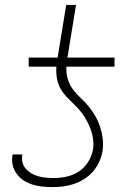

<svg xmlns="http://www.w3.org/2000/svg" viewBox="-20 -755 540 783"><path d="M196 8Q175 8 154 6Q133 4 113.5 -2Q94 -8 77.5 -18.5Q61 -29 49 -45Q37 -61 32 -81Q27 -101 31 -122V-125H71V-123Q68 -107 72 -92Q76 -77 86 -66Q96 -55 109 -47.5Q122 -40 137 -36Q152 -32 168 -30.5Q184 -29 200 -29Q225 -29 251 -34.5Q277 -40 300.5 -55Q324 -70 339 -94Q354 -118 359 -144Q363 -170 358.5 -194.5Q354 -219 344.5 -241Q335 -263 322 -282.5Q309 -302 292.5 -319Q276 -336 259 -352.5Q242 -369 229.5 -389Q217 -409 212.5 -433.5Q208 -458 210 -483H97V-520H215L250 -735H290L255 -520H447V-483H251Q249 -458 256 -434Q263 -410 277 -391Q291 -372 309 -355.5Q327 -339 342 -320.5Q357 -302 369 -281Q381 -260 388.5 -237Q396 -214 399 -189Q402 -164 398 -138Q394 -116 384.5 -95Q375 -74 360 -56.5Q345 -39 325 -26Q305 -13 283.5 -5.5Q262 2 239.5 5Q217 8 196 8Z"/></svg>

Font: Iosevka Term Curly Extralight
Style: Italic
Weight: 200
Italic angle: -9°
Designer: Belleve Invis
Foundry: Belleve Invis
Version: Version 32.3.0